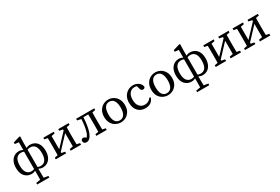

<svg xmlns="http://www.w3.org/2000/svg" viewBox="104 -2073 5339 3661"><g transform="rotate(-30 2773.5 -242.0)"><path d="M245 13Q155 13 97 -50.5Q39 -114 39 -234Q39 -315 65.5 -371.5Q92 -428 139 -457.5Q186 -487 245 -487Q271 -487 293 -480.5Q315 -474 332 -464V-633L247 -643V-678L395 -723L409 -715L405 -573V-466Q422 -475 443.5 -481Q465 -487 489 -487Q579 -487 637 -424Q695 -361 695 -240Q695 -160 668.5 -103Q642 -46 595.5 -16.5Q549 13 489 13Q464 13 441.5 6Q419 -1 402 -10Q402 52 402.5 99.5Q403 147 404 188L500 204V239H232V204L327 189Q328 147 328.5 99Q329 51 329 -8Q313 1 291.5 7Q270 13 245 13ZM124 -235Q124 -134 161.5 -83.5Q199 -33 266 -33Q301 -33 329 -47V-428Q316 -434 300.5 -437.5Q285 -441 266 -441Q199 -441 161.5 -390.5Q124 -340 124 -235ZM469 -441Q433 -441 405 -427V-47Q419 -41 434.5 -37Q450 -33 469 -33Q537 -33 573.5 -84Q610 -135 610 -240Q610 -341 573.5 -391Q537 -441 469 -441Z M1108 -439V-475H1336V-439L1266 -425Q1265 -388 1264.5 -343.5Q1264 -299 1264 -265V-210Q1264 -176 1264.5 -131.5Q1265 -87 1266 -50L1336 -36V0H1108V-36L1184 -51V-343L932 -74V-51L1007 -36V0H779V-36L849 -50Q850 -87 850.5 -131.5Q851 -176 851 -210V-265Q851 -299 850.5 -344Q850 -389 849 -426L779 -439V-475H1007V-439L932 -424V-133L1184 -401V-424Z M1453 13Q1422 13 1404 -4Q1386 -21 1386 -57Q1394 -75 1405 -85Q1416 -95 1432 -95Q1452 -95 1466.5 -86Q1481 -77 1494 -63Q1514 -83 1526 -107Q1538 -131 1549 -169Q1563 -213 1572.5 -279Q1582 -345 1586 -421L1501 -439V-475H1901V-439L1831 -425Q1830 -388 1829.5 -343.5Q1829 -299 1829 -265V-210Q1829 -176 1829.5 -132Q1830 -88 1831 -50L1901 -36V0H1673V-36L1743 -49Q1744 -87 1744.5 -131.5Q1745 -176 1745 -210V-265Q1745 -300 1744.5 -347Q1744 -394 1743 -432H1637Q1633 -349 1622 -274.5Q1611 -200 1594 -144Q1574 -82 1550.5 -47.5Q1527 -13 1502 0Q1477 13 1453 13Z M2210 13Q2152 13 2099.5 -14.5Q2047 -42 2014 -97.5Q1981 -153 1981 -235Q1981 -318 2014 -374.5Q2047 -431 2099.5 -459.5Q2152 -488 2210 -488Q2268 -488 2320.5 -459.5Q2373 -431 2406.5 -374.5Q2440 -318 2440 -235Q2440 -153 2406.5 -97.5Q2373 -42 2320.5 -14.5Q2268 13 2210 13ZM2210 -32Q2275 -32 2310 -83.5Q2345 -135 2345 -235Q2345 -336 2310 -389Q2275 -442 2210 -442Q2145 -442 2110.5 -389Q2076 -336 2076 -235Q2076 -135 2110.5 -83.5Q2145 -32 2210 -32Z M2752 13Q2649 13 2588 -54Q2527 -121 2527 -236Q2527 -315 2559.5 -371.5Q2592 -428 2645 -458Q2698 -488 2758 -488Q2803 -488 2841 -471Q2879 -454 2904 -424.5Q2929 -395 2935 -358Q2928 -320 2889 -320Q2864 -320 2851.5 -333.5Q2839 -347 2834 -368L2816 -434Q2802 -439 2788.5 -440.5Q2775 -442 2762 -442Q2698 -442 2656.5 -392Q2615 -342 2615 -246Q2615 -152 2660 -102Q2705 -52 2775 -52Q2818 -52 2854 -71.5Q2890 -91 2913 -128L2938 -115Q2917 -53 2870 -20Q2823 13 2752 13Z M3247 13Q3189 13 3136.5 -14.5Q3084 -42 3051 -97.5Q3018 -153 3018 -235Q3018 -318 3051 -374.5Q3084 -431 3136.5 -459.5Q3189 -488 3247 -488Q3305 -488 3357.5 -459.5Q3410 -431 3443.5 -374.5Q3477 -318 3477 -235Q3477 -153 3443.5 -97.5Q3410 -42 3357.5 -14.5Q3305 13 3247 13ZM3247 -32Q3312 -32 3347 -83.5Q3382 -135 3382 -235Q3382 -336 3347 -389Q3312 -442 3247 -442Q3182 -442 3147.5 -389Q3113 -336 3113 -235Q3113 -135 3147.5 -83.5Q3182 -32 3247 -32Z M3767 13Q3677 13 3619 -50.5Q3561 -114 3561 -234Q3561 -315 3587.5 -371.5Q3614 -428 3661 -457.5Q3708 -487 3767 -487Q3793 -487 3815 -480.5Q3837 -474 3854 -464V-633L3769 -643V-678L3917 -723L3931 -715L3927 -573V-466Q3944 -475 3965.5 -481Q3987 -487 4011 -487Q4101 -487 4159 -424Q4217 -361 4217 -240Q4217 -160 4190.5 -103Q4164 -46 4117.5 -16.5Q4071 13 4011 13Q3986 13 3963.5 6Q3941 -1 3924 -10Q3924 52 3924.5 99.5Q3925 147 3926 188L4022 204V239H3754V204L3849 189Q3850 147 3850.5 99Q3851 51 3851 -8Q3835 1 3813.5 7Q3792 13 3767 13ZM3646 -235Q3646 -134 3683.5 -83.5Q3721 -33 3788 -33Q3823 -33 3851 -47V-428Q3838 -434 3822.5 -437.5Q3807 -441 3788 -441Q3721 -441 3683.5 -390.5Q3646 -340 3646 -235ZM3991 -441Q3955 -441 3927 -427V-47Q3941 -41 3956.5 -37Q3972 -33 3991 -33Q4059 -33 4095.5 -84Q4132 -135 4132 -240Q4132 -341 4095.5 -391Q4059 -441 3991 -441Z M4630 -439V-475H4858V-439L4788 -425Q4787 -388 4786.5 -343.5Q4786 -299 4786 -265V-210Q4786 -176 4786.5 -131.5Q4787 -87 4788 -50L4858 -36V0H4630V-36L4706 -51V-343L4454 -74V-51L4529 -36V0H4301V-36L4371 -50Q4372 -87 4372.5 -131.5Q4373 -176 4373 -210V-265Q4373 -299 4372.5 -344Q4372 -389 4371 -426L4301 -439V-475H4529V-439L4454 -424V-133L4706 -401V-424Z M5275 -439V-475H5503V-439L5433 -425Q5432 -388 5431.5 -343.5Q5431 -299 5431 -265V-210Q5431 -176 5431.5 -131.5Q5432 -87 5433 -50L5503 -36V0H5275V-36L5351 -51V-343L5099 -74V-51L5174 -36V0H4946V-36L5016 -50Q5017 -87 5017.5 -131.5Q5018 -176 5018 -210V-265Q5018 -299 5017.5 -344Q5017 -389 5016 -426L4946 -439V-475H5174V-439L5099 -424V-133L5351 -401V-424Z"/></g></svg>

Font: Source Serif Pro
Style: Regular
Weight: 400
Designer: Frank Grießhammer
Foundry: Adobe Systems Incorporated
Version: Version 3.001;hotconv 1.0.111;makeotfexe 2.5.65597